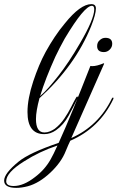

<svg xmlns="http://www.w3.org/2000/svg" viewBox="-66 -641 569 929"><path d="M148 8Q67 8 67 -99Q67 -163 95 -248Q108 -287 123 -323Q138 -359 155 -390Q176 -428 199 -462.5Q222 -497 248 -528Q323 -621 376 -621Q398 -621 398 -600Q398 -572 375 -514Q298 -323 125 -166Q108 -103 108 -65Q108 0 149 0Q163 0 176 -5.5Q189 -11 199 -18Q226 -39 245 -67Q264 -95 278 -123Q292 -151 303 -170Q306 -175 309 -173.5Q312 -172 310 -167Q290 -125 266 -81Q242 -37 205 -11Q178 8 148 8ZM128 -176Q148 -193 170 -218Q192 -243 217 -275Q242 -307 268 -346Q294 -385 320 -430Q390 -549 390 -596Q390 -613 379 -613Q342 -613 247 -454Q222 -409 202 -367Q178 -314 159.5 -266.5Q141 -219 128 -176ZM437 -389Q404 -389 404 -418Q404 -436 416 -446Q428 -458 444 -458Q477 -458 477 -429Q477 -413 465 -401Q453 -389 437 -389ZM13 268Q-46 268 -46 233Q-46 198 24 141Q75 99 218 50Q250 -20 288 -113Q326 -206 371 -321L373 -322Q375 -321 381 -321Q402 -321 436 -335L438 -333L279 27Q411 -32 475 -164Q478 -169 480 -169Q485 -169 482 -161Q415 -21 274 40Q270 48 264.5 60.5Q259 73 252 90Q231 144 178 194Q124 245 69 260Q39 268 13 268ZM0 259Q48 259 103 216Q151 180 179 130Q186 118 194 101.5Q202 85 212 63Q125 92 50 140Q-36 194 -36 236Q-36 259 0 259Z"/></svg>

Font: Imperial Script
Style: Regular
Weight: 400
Designer: Robert E. Leuschke
Foundry: Robert E. Leuschke
Version: Version 1.010; ttfautohint (v1.8.3)